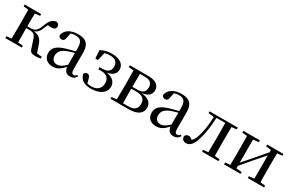

<svg xmlns="http://www.w3.org/2000/svg" viewBox="110 -1556 3894 2590"><g transform="rotate(30 2057.5 -261.0)"><path d="M418 -52C432 -5 453 9 517 9C540 9 571 5 594 0V-27L516 -35L476 -152C450 -229 412 -261 331 -273C374 -287 404 -316 428 -384C437 -408 446 -425 455 -440C472 -435 489 -433 512 -433C550 -433 576 -452 576 -484C576 -512 561 -529 532 -537C468 -529 436 -492 401 -396C367 -301 326 -286 267 -286H219L221 -486L299 -494V-522H42V-494L119 -486L121 -292V-230L119 -36L42 -28V0H299V-28L221 -36C220 -92 219 -178 219 -257H268C332 -257 355 -242 378 -175Z M1053 14C1097 14 1129 -3 1151 -42L1135 -56C1118 -36 1106 -29 1090 -29C1064 -29 1050 -46 1050 -104V-355C1050 -483 994 -537 873 -537C752 -537 675 -486 658 -402C663 -377 681 -363 707 -363C734 -363 754 -378 759 -420L773 -493C798 -502 821 -505 844 -505C923 -505 956 -475 956 -365V-321C914 -310 868 -298 829 -287C691 -247 643 -196 643 -116C643 -32 703 15 783 15C857 15 900 -17 958 -80C966 -21 996 14 1053 14ZM956 -111C896 -55 862 -38 826 -38C772 -38 737 -68 737 -130C737 -189 770 -232 851 -263C881 -274 918 -285 956 -295Z M1380 15C1525 15 1607 -55 1607 -140C1607 -210 1565 -262 1462 -281C1556 -298 1592 -344 1591 -402C1591 -486 1519 -537 1391 -537C1329 -537 1275 -523 1223 -494L1232 -368H1273L1302 -493C1327 -501 1352 -504 1382 -504C1464 -504 1506 -469 1507 -400C1507 -333 1468 -296 1384 -296H1339V-263H1386C1477 -263 1514 -211 1514 -143C1514 -64 1461 -15 1376 -15C1350 -15 1328 -17 1307 -23L1289 -90C1281 -127 1262 -140 1238 -140C1220 -140 1201 -129 1194 -106C1211 -25 1280 15 1380 15Z M1757 0H1962C2117 0 2170 -67 2170 -139C2170 -213 2125 -263 2008 -276C2116 -293 2145 -342 2145 -397C2145 -473 2093 -522 1965 -522H1681V-494L1758 -486L1760 -292V-230L1758 -36L1681 -28V0ZM1857 -489H1937C2019 -489 2052 -454 2052 -391C2052 -322 2015 -288 1934 -288H1855ZM1855 -258H1937C2036 -258 2074 -214 2074 -143C2074 -72 2032 -32 1942 -32H1857L1855 -230Z M2664 14C2708 14 2740 -3 2762 -42L2746 -56C2729 -36 2717 -29 2701 -29C2675 -29 2661 -46 2661 -104V-355C2661 -483 2605 -537 2484 -537C2363 -537 2286 -486 2269 -402C2274 -377 2292 -363 2318 -363C2345 -363 2365 -378 2370 -420L2384 -493C2409 -502 2432 -505 2455 -505C2534 -505 2567 -475 2567 -365V-321C2525 -310 2479 -298 2440 -287C2302 -247 2254 -196 2254 -116C2254 -32 2314 15 2394 15C2468 15 2511 -17 2569 -80C2577 -21 2607 14 2664 14ZM2567 -111C2507 -55 2473 -38 2437 -38C2383 -38 2348 -68 2348 -130C2348 -189 2381 -232 2462 -263C2492 -274 2529 -285 2567 -295Z M3183 0H3362V-28L3285 -36C3284 -92 3283 -175 3283 -230V-292C3283 -346 3284 -430 3285 -486L3362 -494V-522H2923V-494L3010 -484C3006 -354 2989 -242 2958 -153C2943 -111 2927 -86 2904 -66C2885 -86 2867 -96 2846 -96C2820 -96 2802 -85 2791 -60C2791 -15 2819 10 2860 10C2915 10 2961 -28 2995 -143C3024 -235 3042 -355 3047 -492H3184L3186 -292V-230L3184 -36L3106 -28V0Z M3819 -494 3900 -485V-448L3745 -268L3621 -125V-485L3706 -494V-522H3449V-494L3526 -486L3528 -292V-230L3526 -36L3449 -28V0H3706V-28L3621 -37V-76L3771 -252L3900 -401V-37L3819 -28V0H4073V-28L3995 -36L3993 -230V-292L3995 -486L4073 -494V-522H3819Z"/></g></svg>

Font: Noto Serif CJK SC Medium
Style: Regular
Weight: 500
Designer: Ryoko NISHIZUKA 西塚涼子 (kana & ideographs); Frank Grießhammer (Latin, Greek & Cyrillic); Wenlong ZHANG 张文龙 (bopomofo); San
Foundry: Adobe
Version: Version 2.001;hotconv 1.1.0;makeotfexe 2.6.0